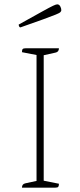

<svg xmlns="http://www.w3.org/2000/svg" viewBox="-20 -863 368 883"><path d="M81 0Q81 -17 97 -20L148 -31V-610L81 -623Q81 -634 84.5 -637.5Q88 -641 98 -641H251Q251 -624 235 -621L181 -609V-32L251 -18Q251 -8 248 -4Q245 0 234 0ZM74 -737Q70 -737 68 -741.5Q66 -746 66 -750Q138 -790 174 -810Q210 -830 224 -836.5Q238 -843 243 -843Q252 -843 257 -834Q262 -825 262 -816Q262 -812 258 -807.5Q254 -803 236.5 -796Q219 -789 181 -775Q143 -761 74 -737Z"/></svg>

Font: Petrona Thin
Style: Regular
Weight: 100
Designer: Ringo R. Seeber
Foundry: Ringo R. Seeber
Version: Version 2.001; ttfautohint (v1.8.3)